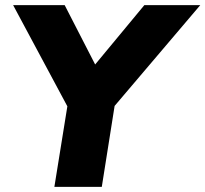

<svg xmlns="http://www.w3.org/2000/svg" viewBox="-20 -725 797 745"><path d="M191 0 249 -360 270 -259 31 -705H231L363 -448H327L540 -705H757L378 -259L432 -360L375 0Z"/></svg>

Font: Nunito Sans 12pt Black
Style: Italic
Weight: 900
Italic angle: -9°
Designer: Vernon Adams
Foundry: Vernon Adams
Version: Version 3.101;gftools[0.9.27]